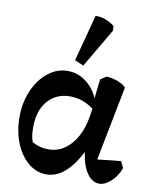

<svg xmlns="http://www.w3.org/2000/svg" viewBox="-87 -841 734 920"><g transform="rotate(10 279.5 -380.5)"><path d="M202 14Q153 14 113.5 -19Q74 -52 51 -108.5Q28 -165 28 -234Q28 -306 53.5 -364.5Q79 -423 122.5 -457.5Q166 -492 218 -492Q273 -492 316.5 -454.5Q360 -417 377 -355L391 -311Q364 -340 327.5 -357Q291 -374 251 -374Q183 -374 142 -326.5Q101 -279 101 -199Q101 -176 103.5 -157.5Q106 -139 112 -126Q129 -117 148.5 -111.5Q168 -106 192 -106Q234 -106 268.5 -129.5Q303 -153 326.5 -195.5Q350 -238 359 -294L367 -346L364 -364L377 -479L406 -498Q434 -496 461 -486Q488 -476 501 -461L424 -67L404 -96L544 -111L559 -80Q551 -55 534.5 -33.5Q518 -12 498 1Q478 14 459 14Q432 14 411 -8Q390 -30 377.5 -68Q365 -106 364 -154L395 -123H330L374 -141Q337 -63 294 -24.5Q251 14 202 14ZM286 -530 243 -549 303 -775Q321 -776 338 -771.5Q355 -767 370 -759Q385 -751 396 -742L397 -719Z"/></g></svg>

Font: Eczar Medium
Style: Regular
Weight: 500
Designer: Vaibhav Singh
Foundry: Rosetta Type Foundry
Version: Version 2.000